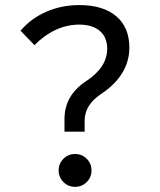

<svg xmlns="http://www.w3.org/2000/svg" viewBox="-20 -723 626 753"><path d="M232.9 -206.5V-256.3Q232.9 -348.1 316.4 -403.8Q400.4 -458.5 400.4 -531.7Q400.4 -576.7 371.6 -601.6Q342.8 -626.5 290 -626.5Q242.7 -626.5 197.8 -605.5Q152.8 -584.5 115.2 -545.9L60.5 -602.5Q101.1 -650.4 161.1 -676.8Q221.2 -703.1 291 -703.1Q384.3 -703.1 435.8 -659.4Q487.3 -615.7 487.3 -536.6Q487.3 -428.2 376 -354Q312 -311.5 312 -249.5V-206.5ZM274.4 9.8Q247.6 9.8 228.8 -9Q210 -27.8 210 -54.7Q210 -81.5 228.8 -100.3Q247.6 -119.1 274.4 -119.1Q301.3 -119.1 320.1 -100.3Q338.9 -81.5 338.9 -54.7Q338.9 -27.8 320.1 -9Q301.3 9.8 274.4 9.8Z"/></svg>

Font: Cascadia Code PL SemiLight
Style: Regular
Weight: 350
Monospace: yes
Designer: Aaron Bell
Foundry: Saja Typeworks
Version: Version 2404.023; ttfautohint (v1.8.4)